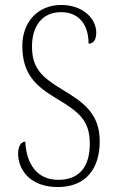

<svg xmlns="http://www.w3.org/2000/svg" viewBox="-20 -744 466 774"><path d="M213 10C322 10 382 -59 382 -175C382 -286 316 -332 231 -383C148 -433 109 -469 109 -557C109 -636 148 -695 226 -695C298 -695 337 -645 337 -568C356 -568 368 -582 368 -613C368 -668 315 -724 227 -724C131 -724 70 -653 70 -560C70 -448 121 -399 206 -348C302 -291 342 -256 342 -164C342 -71 299 -19 215 -19C128 -19 86 -85 82 -173C62 -173 53 -149 53 -125C53 -59 102 10 213 10Z"/></svg>

Font: Noto Serif Georgian Condensed ExtraLight
Style: Regular
Weight: 200
Width: 3
Designer: Monotype Design Team, Akaki Razmadze
Foundry: Google LLC
Version: Version 2.003